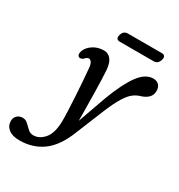

<svg xmlns="http://www.w3.org/2000/svg" viewBox="-310 -763 1068 1145"><g transform="rotate(30 224.0 -190.0)"><path d="M313.5 -231Q359.5 -351 404.5 -411Q449.5 -471 502 -471Q527 -471 541 -456Q555 -441 555 -416Q555 -388.5 538.8 -371.2Q522.5 -354 494 -344Q466.5 -337 443 -319.8Q419.5 -302.5 394.5 -262.2Q369.5 -222 338.5 -146.5L263 39Q219.5 149.5 152 198.8Q84.5 248 -7 248Q-56 248 -82.2 227Q-108.5 206 -108.5 172Q-108.5 150.5 -93.8 135.8Q-79 121 -55 121Q-35 121 -19.5 135.8Q-4 150.5 12 165.5Q28 180.5 49.5 180.5Q91 180.5 123.8 142.2Q156.5 104 158 23Q158.5 -8 156.5 -53.2Q154.5 -98.5 151.5 -149Q148.5 -199.5 145 -247.5Q141.5 -295.5 138 -332Q136 -357.5 128 -370Q120 -382.5 109.5 -382.5Q97 -382.5 86 -369.5Q79 -361.5 70.8 -359.2Q62.5 -357 56.5 -358.5Q49 -360.5 45.2 -369Q41.5 -377.5 46 -394Q55 -424 87.8 -446.5Q120.5 -469 164.5 -469Q192 -469 211 -446.5Q230 -424 234 -377Q236 -353.5 237.2 -314.2Q238.5 -275 239.5 -227Q240.5 -179 241 -128Q241.5 -77 242 -30ZM196.5 -594Q205 -627.5 236.5 -627.5H468Q499.5 -627.5 490.5 -594.5Q481.5 -561 450.5 -561H219Q187.5 -561 196.5 -594Z"/></g></svg>

Font: Fraunces 9pt SuperSoft
Style: Italic
Weight: 400
Italic angle: -16°
Version: Version 1.000;[b76b70a41]